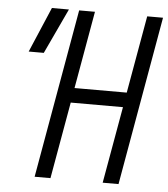

<svg xmlns="http://www.w3.org/2000/svg" viewBox="-51 -739 688 785"><g transform="rotate(5 293.0 -346.5)"><path d="M399.4 0 455.1 -314.9H240.7L185.1 0H120.1L242.2 -693.4H307.1L251 -375.5H465.3L521.5 -693.4H586.4L464.4 0ZM51.3 -507.8 130.4 -693.4H200.2L113.3 -507.8Z"/></g></svg>

Font: Cascadia Code PL Light
Style: Italic
Weight: 300
Italic angle: -10°
Monospace: yes
Designer: Aaron Bell
Foundry: Saja Typeworks
Version: Version 2404.023; ttfautohint (v1.8.4)